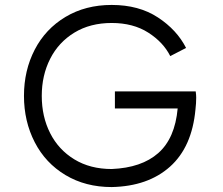

<svg xmlns="http://www.w3.org/2000/svg" viewBox="-20 -749 901 777"><path d="M774 -354Q774 -331 771 -306Q757 -154 668 -74.5Q579 5 432 8Q326 8 245 -40.5Q164 -89 120.5 -173.5Q77 -258 77 -361Q77 -464 120.5 -548Q164 -632 245 -680.5Q326 -729 432 -729Q542 -729 619 -678.5Q696 -628 733 -555L669 -522Q641 -578 580 -617Q519 -656 432 -656Q345 -656 281 -617Q217 -578 183 -511Q149 -444 149 -361Q149 -277 183 -210Q217 -143 281 -104Q345 -65 432 -65Q553 -70 620.5 -129.5Q688 -189 699 -310H445V-379H772Q774 -365 774 -354Z"/></svg>

Font: SUIT
Style: Regular
Weight: 400
Designer: Sunn Youn; Korean Glyphs from Source Han Sans (Sandoll Communications; Soo-young Jang, Joo-yeon Kang)
Foundry: Sunn
Version: Version 1.140